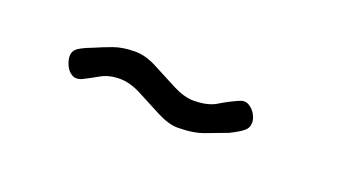

<svg xmlns="http://www.w3.org/2000/svg" viewBox="-26 -402 598 330"><g transform="rotate(20 273.0 -237.0)"><path d="M297 -188Q281 -188 259.5 -199Q238 -210 216.5 -221.5Q195 -233 176 -233Q156 -233 142 -225Q128 -217 114 -210Q104 -206 96.5 -210.5Q89 -215 85 -224Q81 -233 81 -240Q81 -250 89 -255.5Q97 -261 113 -267Q129 -274 145.5 -280Q162 -286 185 -286Q204 -286 225.5 -274.5Q247 -263 268.5 -252Q290 -241 307 -241Q333 -241 348.5 -250.5Q364 -260 380 -267Q390 -272 398 -267.5Q406 -263 410.5 -255Q415 -247 415 -240Q415 -230 407.5 -224Q400 -218 384 -210Q365 -203 345.5 -195.5Q326 -188 297 -188Z"/></g></svg>

Font: Edu QLD Beginner
Style: Regular
Weight: 400
Designer: Tina and Corey Anderson
Foundry: Google for Education
Version: Version 1.003